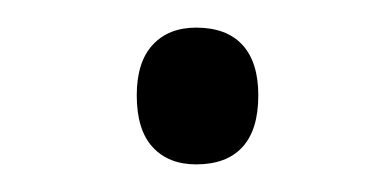

<svg xmlns="http://www.w3.org/2000/svg" viewBox="-20 -108 284 139"><path d="M79 -39Q79 -63 90.5 -75.5Q102 -88 122 -88Q144 -88 155.5 -75.5Q167 -63 167 -39Q167 -14 155.5 -1.5Q144 11 122 11Q102 11 90.5 -1.5Q79 -14 79 -39Z"/></svg>

Font: Noto Sans Thai Light
Style: Regular
Weight: 300
Designer: Monotype Design Team
Foundry: Monotype Imaging Inc.
Version: Version 2.001